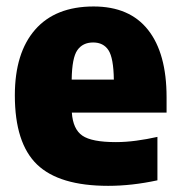

<svg xmlns="http://www.w3.org/2000/svg" viewBox="-20 -578 569 608"><path d="M322.5 10.5Q167.5 10.5 97.2 -57.2Q27 -125 27 -276Q27 -410.5 91.2 -484Q155.5 -557.5 276.5 -557.5Q390.5 -557.5 449 -483.2Q507.5 -409 507.5 -270V-221.5H207.5Q211 -169 240.8 -148.5Q270.5 -128 347 -128Q378 -128 411.5 -132.5Q445 -137 478.5 -144.5V-7Q397.5 10.5 322.5 10.5ZM275 -443.5Q242 -443.5 225 -419.2Q208 -395 207 -326H340.5Q339.5 -394.5 323.5 -419Q307.5 -443.5 275 -443.5Z"/></svg>

Font: Encode Sans SmCnd XBd
Style: Regular
Weight: 800
Width: 4
Designer: Multiple Designers
Foundry: Impallari Type
Version: Version 3.002; ttfautohint (v1.8.3) -l 8 -r 50 -G 200 -x 14 